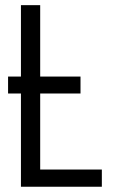

<svg xmlns="http://www.w3.org/2000/svg" viewBox="-20 -710 431 730"><path d="M59.6 -690.4H132.8V-65.4H367.2V0H59.6ZM10.7 -418.9H286.1V-354.5H10.7Z"/></svg>

Font: Dinish Condensed
Style: Regular
Weight: 400
Width: 3
Designer: Bert Driehuis
Foundry: Playbeing
Version: Version 3.006; git-39231f3c-release